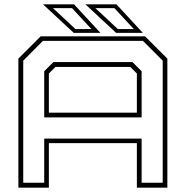

<svg xmlns="http://www.w3.org/2000/svg" viewBox="-20 -868 859 888"><path d="M65 0V-597L168 -700H651L754 -597V0H613V-206H206V0ZM87.5 -23H184.5V-227H635V-23H732.5V-587.5L641 -679H178.5L87.5 -587.5ZM184.5 -325V-538.5L227 -581H592.5L635 -538.5V-325ZM206 -347H613V-528L582.5 -558.5H236.5L206 -528ZM640.5 -716H517L375 -848H518.5ZM599 -733.5 509 -830.5H421L525 -733.5ZM444.5 -716H321L179 -848H322.5ZM403 -733.5 313 -830.5H225L329 -733.5Z"/></svg>

Font: Tourney Expanded ExtraLight
Style: Regular
Weight: 200
Width: 7
Designer: Tyler Finck
Foundry: Etcetera Type Co
Version: Version 1.010; ttfautohint (v1.8.3)